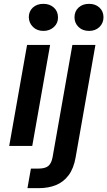

<svg xmlns="http://www.w3.org/2000/svg" viewBox="-20 -760 559 1000"><path d="M28 0 121 -526H241L148 0ZM206 -599Q173 -599 152 -619.5Q131 -640 130 -670Q130 -701 151 -720.5Q172 -740 206 -740Q239 -740 260.5 -720.5Q282 -701 282 -670Q283 -640 261 -619.5Q239 -599 206 -599ZM123 220 141 118H181Q215 118 231.5 104.5Q248 91 254 58L357 -526H477L374 59Q364 117 337.5 152.5Q311 188 271.5 204Q232 220 181 220ZM444 -599Q410 -599 389 -619.5Q368 -640 368 -670Q368 -701 389 -720.5Q410 -740 444 -740Q477 -740 498 -720.5Q519 -701 519 -670Q519 -640 498 -619.5Q477 -599 444 -599Z"/></svg>

Font: DM Sans 9pt SemiBold
Style: Italic
Weight: 600
Italic angle: -10°
Version: Version 4.004;gftools[0.9.30]